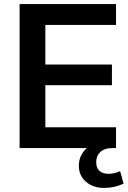

<svg xmlns="http://www.w3.org/2000/svg" viewBox="-20 -725 629 940"><path d="M585 174Q541 195 490 195Q435 195 400.5 164.5Q366 134 366 87Q366 35 405 0H76V-705H548V-603H202V-409H528V-308H202V-102H548V0H528Q492 0 471.5 19Q451 38 451 69Q451 97 467 111.5Q483 126 512 126Q539 126 568 113Z"/></svg>

Font: wassup Sans
Style: Bold
Weight: 700
Version: Version 2.001